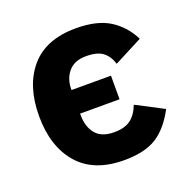

<svg xmlns="http://www.w3.org/2000/svg" viewBox="-103 -638 742 750"><g transform="rotate(-20 267.5 -262.5)"><path d="M291 12Q165 12 100.5 -62.5Q36 -137 36 -263Q36 -389 99.5 -463Q163 -537 288 -537Q377 -537 429 -503.5Q481 -470 509 -413L391 -352Q381 -385 358 -403Q335 -421 288 -421Q240 -421 215 -392Q190 -363 190 -319V-316H354V-218H190V-213Q190 -163 214.5 -133.5Q239 -104 291 -104Q334 -104 359 -122Q384 -140 399 -179L512 -120Q475 -50 425.5 -19Q376 12 291 12Z"/></g></svg>

Font: IBM Plex Sans
Style: Regular
Weight: 400
Designer: Mike Abbink, Paul van der Laan, Pieter van Rosmalen
Foundry: Bold Monday
Version: Version 3.201